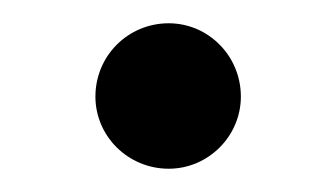

<svg xmlns="http://www.w3.org/2000/svg" viewBox="-20 -111 289 165"><path d="M187 -28C187 -63 159 -91 125 -91C90 -91 62 -63 62 -28C62 6 90 34 125 34C159 34 187 6 187 -28Z"/></svg>

Font: McLaren
Style: Regular
Weight: 400
Designer: Astigmatic (AOETI)
Foundry: Astigmatic (AOETI)
Version: Version 1.000